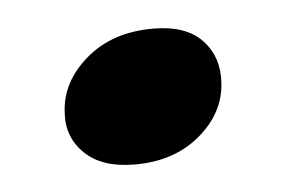

<svg xmlns="http://www.w3.org/2000/svg" viewBox="-28 -341 320 216"><g transform="rotate(-5 132.5 -233.0)"><path d="M117.5 -157Q80 -157 60.8 -175.8Q41.5 -194.5 43.5 -222Q45 -256.5 74.8 -282Q104.5 -307.5 150.5 -307.5Q188 -307.5 206 -288.2Q224 -269 222 -240Q220 -206 190.8 -181.5Q161.5 -157 117.5 -157Z"/></g></svg>

Font: Fraunces 72pt SuperSoft SemiBold
Style: Italic
Weight: 600
Italic angle: -16°
Version: Version 1.000;[b76b70a41]